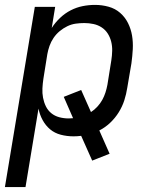

<svg xmlns="http://www.w3.org/2000/svg" viewBox="-24 -548 644 783"><path d="M-4 215 118 -520H201L187 -434Q201 -456 221 -475Q241 -494 264.5 -506Q288 -518 313 -523Q338 -528 363 -528Q363 -528 363 -528Q363 -528 364 -528Q392 -528 419 -520.5Q446 -513 466 -495.5Q486 -478 498 -454Q510 -430 514.5 -403Q519 -376 517.5 -347.5Q516 -319 512 -290L495 -190Q491 -164 483 -139Q475 -114 460.5 -90.5Q446 -67 425.5 -47.5Q405 -28 381 -16L423 79L352 107L307 6Q299 7 291.5 7.5Q284 8 276 8Q249 8 224 1.5Q199 -5 180.5 -20.5Q162 -36 150 -58Q138 -80 133 -105L80 215ZM256 -65Q260 -65 265 -65.5Q270 -66 274 -66L236 -153L307 -181L347 -91Q361 -100 373 -113Q385 -126 393 -140.5Q401 -155 406 -170.5Q411 -186 414 -202L430 -302Q433 -321 433.5 -340.5Q434 -360 429.5 -378Q425 -396 415.5 -411Q406 -426 391 -436Q376 -446 357.5 -450Q339 -454 320 -454Q302 -454 284.5 -451.5Q267 -449 250.5 -441Q234 -433 219.5 -421Q205 -409 194.5 -393.5Q184 -378 178 -361Q172 -344 169 -327L153 -227Q150 -207 149 -187.5Q148 -168 151.5 -149.5Q155 -131 163 -114.5Q171 -98 185 -86.5Q199 -75 217.5 -70Q236 -65 256 -65Z"/></svg>

Font: Zed Sans Extended
Style: Italic
Weight: 400
Width: 7
Italic angle: -9°
Designer: Belleve Invis
Foundry: Belleve Invis
Version: Version 1.0.0; ttfautohint (v1.8.4)